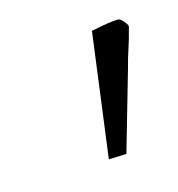

<svg xmlns="http://www.w3.org/2000/svg" viewBox="-46 -723 252 272"><g transform="rotate(-15 80.0 -587.0)"><path d="M108 -675Q136 -681 148 -681Q151 -681 156 -675Q161 -669 160 -667Q156 -651 151.5 -637.5Q147 -624 144 -612L110 -494L84 -493Z"/></g></svg>

Font: Grenze ExtraLight
Style: Italic
Weight: 275
Italic angle: -10°
Designer: Renata Polastri
Foundry: Omnibus-Type
Version: Version 1.002; ttfautohint (v1.8)